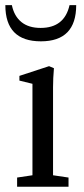

<svg xmlns="http://www.w3.org/2000/svg" viewBox="-35 -713 320 733"><path d="M121.1 -555.2Q-14.6 -555.2 -14.6 -693.4H10.3Q19 -651.4 46.6 -628.9Q74.2 -606.4 120.1 -606.4Q210.9 -606.4 230.5 -693.4H255.9Q255.9 -555.2 121.1 -555.2ZM30.3 0V-35.2L88.9 -43.9V-393.1L39.1 -405.3V-423.3L152.3 -460.4L170.9 -452.6Q167.5 -414.1 167.5 -379.9V-43.9L226.6 -35.2V0Z"/></svg>

Font: Elstob 8pt
Style: Regular
Weight: 400
Designer: Peter S. Baker
Version: Version 1.015